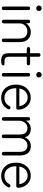

<svg xmlns="http://www.w3.org/2000/svg" viewBox="1244 -1959 726 3254"><g transform="rotate(90 1607.0 -332.0)"><path d="M121 0Q91 0 91 -33V-446Q91 -479 121 -479Q151 -479 151 -446V-33Q151 0 121 0ZM121 -583Q102 -583 88 -596.5Q74 -610 74 -629Q74 -649 88 -662Q102 -675 121 -675Q140 -675 153 -662Q166 -649 166 -629Q166 -610 153 -596.5Q140 -583 121 -583Z M346 0Q315 0 315 -33V-446Q315 -479 344 -479Q373 -479 373 -457L374 -411Q397 -445 435.5 -468Q474 -491 523 -491Q600 -491 647 -442Q694 -393 694 -302V-33Q694 0 664 0Q634 0 634 -33V-293Q634 -363 600.5 -398Q567 -433 514 -433Q474 -433 442.5 -415.5Q411 -398 393.5 -368.5Q376 -339 376 -303V-33Q376 0 346 0Z M1010 11Q946 11 914 -16Q882 -43 882 -113V-423H811Q778 -423 778 -452Q778 -479 811 -479H882V-622Q882 -655 912 -655Q942 -655 942 -622V-479H1055Q1088 -479 1088 -452Q1088 -423 1055 -423H942V-123Q942 -78 961 -61.5Q980 -45 1020 -45Q1025 -45 1030.5 -45.5Q1036 -46 1041 -46Q1061 -47 1074.5 -44.5Q1088 -42 1088 -23Q1088 -1 1064 5Q1040 11 1010 11Z M1247 0Q1217 0 1217 -33V-446Q1217 -479 1247 -479Q1277 -479 1277 -446V-33Q1277 0 1247 0ZM1247 -583Q1228 -583 1214 -596.5Q1200 -610 1200 -629Q1200 -649 1214 -662Q1228 -675 1247 -675Q1266 -675 1279 -662Q1292 -649 1292 -629Q1292 -610 1279 -596.5Q1266 -583 1247 -583Z M1637 11Q1572 11 1521.5 -19.5Q1471 -50 1442.5 -106.5Q1414 -163 1414 -240Q1414 -315 1442.5 -371Q1471 -427 1521 -458.5Q1571 -490 1635 -490Q1700 -490 1745.5 -458Q1791 -426 1815 -377Q1839 -328 1839 -277Q1839 -259 1830.5 -252Q1822 -245 1806 -245H1475Q1473 -155 1517.5 -99.5Q1562 -44 1638 -44Q1732 -44 1778 -129Q1798 -155 1819 -143Q1845 -126 1826 -98Q1763 11 1637 11ZM1479 -297H1779Q1774 -336 1754.5 -368Q1735 -400 1704.5 -419Q1674 -438 1635 -438Q1574 -438 1532.5 -400.5Q1491 -363 1479 -297Z M1996 0Q1965 0 1965 -33V-446Q1965 -479 1994 -479Q2023 -479 2023 -457L2025 -404Q2041 -441 2078 -466Q2115 -491 2162 -491Q2220 -491 2257.5 -464Q2295 -437 2308 -389Q2325 -433 2362 -462Q2399 -491 2457 -491Q2531 -491 2573 -444.5Q2615 -398 2615 -305V-33Q2615 0 2585 0Q2554 0 2554 -33V-296Q2554 -372 2525 -403Q2496 -434 2447 -434Q2409 -434 2380.5 -414.5Q2352 -395 2336.5 -363.5Q2321 -332 2321 -295V-33Q2321 0 2291 0Q2260 0 2260 -33V-296Q2260 -372 2230.5 -403Q2201 -434 2152 -434Q2114 -434 2085.5 -414Q2057 -394 2041.5 -362.5Q2026 -331 2026 -296V-33Q2026 0 1996 0Z M2960 11Q2895 11 2844.5 -19.5Q2794 -50 2765.5 -106.5Q2737 -163 2737 -240Q2737 -315 2765.5 -371Q2794 -427 2844 -458.5Q2894 -490 2958 -490Q3023 -490 3068.5 -458Q3114 -426 3138 -377Q3162 -328 3162 -277Q3162 -259 3153.5 -252Q3145 -245 3129 -245H2798Q2796 -155 2840.5 -99.5Q2885 -44 2961 -44Q3055 -44 3101 -129Q3121 -155 3142 -143Q3168 -126 3149 -98Q3086 11 2960 11ZM2802 -297H3102Q3097 -336 3077.5 -368Q3058 -400 3027.5 -419Q2997 -438 2958 -438Q2897 -438 2855.5 -400.5Q2814 -363 2802 -297Z"/></g></svg>

Font: Zen Maru Gothic
Style: Regular
Weight: 400
Designer: Yoshimichi Ohira
Foundry: Positype
Version: Version 1.002